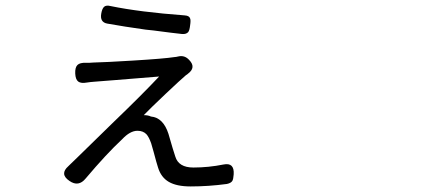

<svg xmlns="http://www.w3.org/2000/svg" viewBox="-20 -629 1540 684"><path d="M227.5 15.6Q191.4 -8.8 223.6 -37.1Q224.6 -38.1 225.6 -39.1Q234.4 -47.9 255.9 -68.4Q337.9 -148.4 384.8 -194.3Q484.4 -290 546.9 -356.4Q517.6 -353.5 391.6 -343.8Q332 -338.9 316.4 -337.9Q301.8 -336.9 290 -335Q268.6 -331.1 258.8 -338.4Q249 -345.7 248 -367.2Q247.1 -388.7 255.9 -397.5Q264.6 -406.2 287.1 -405.3Q291 -405.3 298.8 -405.3Q307.6 -406.2 312.5 -406.2Q356.4 -407.2 452.1 -413.1Q564.5 -419.9 602.5 -425.8Q606.4 -425.8 614.3 -427.7Q637.7 -433.6 654.3 -415Q679.7 -388.7 649.4 -366.2Q646.5 -363.3 642.6 -361.3Q623 -344.7 570.3 -294.9Q514.6 -242.2 492.2 -218.8Q507.8 -218.8 517.6 -213.9Q561.5 -210 580.1 -152.3Q597.7 -90.8 604.5 -71.3Q616.2 -32.2 668.9 -32.2Q722.7 -32.2 776.4 -43Q815.4 -50.8 812.5 -7.8Q811.5 8.8 807.6 15.6Q802.7 23.4 788.1 26.4Q722.7 35.2 659.2 35.2Q609.4 35.2 581.5 19Q553.7 2.9 543 -32.2Q538.1 -46.9 527.3 -87.9Q520.5 -110.4 518.6 -118.2Q510.7 -140.6 502 -150.4Q490.2 -163.1 469.7 -163.1Q443.4 -163.1 415 -132.8Q359.4 -81.1 285.2 6.8Q259.8 38.1 227.5 15.6ZM628.9 -507.8Q600.6 -510.7 526.4 -520.5Q507.8 -522.5 499 -523.4Q421.9 -534.2 362.3 -544.9Q335 -549.8 340.8 -581.1Q343.8 -598.6 351.1 -605Q358.4 -611.3 374 -607.4Q478.5 -585.9 637.7 -574.2Q654.3 -573.2 657.2 -563.5Q660.2 -557.6 657.2 -538.1Q655.3 -520.5 650.4 -514.6Q643.6 -506.8 628.9 -507.8Z"/></svg>

Font: Bpmf GenSen Rounded R
Style: R
Weight: 400
Foundry: But Ko
Version: Version 1.320